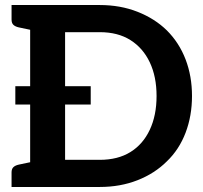

<svg xmlns="http://www.w3.org/2000/svg" viewBox="-20 -744 806 764"><path d="M100 0V-724H377Q459 -724 527.5 -697Q596 -670 644 -623Q693 -574 718.5 -507.5Q744 -441 744 -362Q744 -283 718.5 -216Q693 -149 644 -102Q596 -54 527.5 -27Q459 0 377 0ZM239 -108H377Q449 -108 499 -139Q549 -170 576 -227.5Q603 -285 603 -362Q603 -439 576 -496Q549 -553 499 -584.5Q449 -616 377 -616H239ZM26 0V-58Q26 -72 33.5 -79Q41 -86 55 -89L112 -101L125 0ZM125 -724 112 -623 55 -635Q41 -638 33.5 -645Q26 -652 26 -666V-724ZM41 -328V-401H341V-328Z"/></svg>

Font: Aleo
Style: Bold
Weight: 700
Designer: Alessio Laiso
Foundry: Alessio Laiso
Version: Version 2.001;gftools[0.9.29]